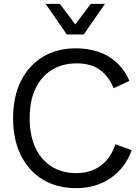

<svg xmlns="http://www.w3.org/2000/svg" viewBox="-20 -966 725 997"><path d="M525 -946 415 -787H327L217 -946H291L371 -839L451 -946ZM664 -186Q630 -93 554 -41Q478 11 376 11Q276 11 202.5 -33.5Q129 -78 88.5 -159.5Q48 -241 48 -352Q48 -464 88.5 -545Q129 -626 202 -670.5Q275 -715 372 -715Q476 -715 547 -670.5Q618 -626 652 -546L570 -508Q545 -570 498.5 -603.5Q452 -637 378 -637Q306 -637 251 -604Q196 -571 165 -507.5Q134 -444 134 -352Q134 -219 199.5 -143Q265 -67 376 -67Q449 -67 502 -105Q555 -143 579 -217Z"/></svg>

Font: Prodigy Sans
Style: Regular
Weight: 400
Designer: Wei Huang
Foundry: Wei Huang
Version: Version 1.003; ttfautohint (v1.8.3)